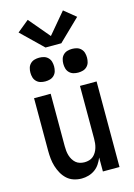

<svg xmlns="http://www.w3.org/2000/svg" viewBox="-143 -1046 786 1127"><g transform="rotate(-15 250.0 -483.0)"><path d="M209 8Q185 8 161.5 0.5Q138 -7 120.5 -23Q103 -39 91 -60.5Q79 -82 72 -105Q65 -128 62.5 -152Q60 -176 60 -200V-520H161V-200Q161 -186 162.5 -172Q164 -158 168 -144.5Q172 -131 179.5 -118.5Q187 -106 197.5 -97Q208 -88 222 -84Q236 -80 250 -80Q264 -80 278 -84Q292 -88 302.5 -97Q313 -106 320.5 -118.5Q328 -131 332 -144.5Q336 -158 337.5 -172Q339 -186 339 -200V-520H440V0H339V-85Q331 -65 319 -47Q307 -29 289.5 -16.5Q272 -4 251 2Q230 8 209 8ZM350 -598Q335 -598 321 -602Q307 -606 296.5 -616.5Q286 -627 282 -641Q278 -655 278 -670Q278 -685 282 -699Q286 -713 296.5 -723.5Q307 -734 321 -738Q335 -742 350 -742Q365 -742 379 -738Q393 -734 403.5 -723.5Q414 -713 418 -699Q422 -685 422 -670Q422 -655 418 -641Q414 -627 403.5 -616.5Q393 -606 379 -602Q365 -598 350 -598ZM150 -598Q135 -598 121 -602Q107 -606 96.5 -616.5Q86 -627 82 -641Q78 -655 78 -670Q78 -685 82 -699Q86 -713 96.5 -723.5Q107 -734 121 -738Q135 -742 150 -742Q165 -742 179 -738Q193 -734 203.5 -723.5Q214 -713 218 -699Q222 -685 222 -670Q222 -655 218 -641Q214 -627 203.5 -616.5Q193 -606 179 -602Q165 -598 150 -598ZM298 -790H202L72 -916L143 -974L250 -847L357 -974L428 -916Z"/></g></svg>

Font: Zed Mono Semibold
Style: Regular
Weight: 600
Monospace: yes
Designer: Belleve Invis
Foundry: Belleve Invis
Version: Version 1.0.0; ttfautohint (v1.8.4)